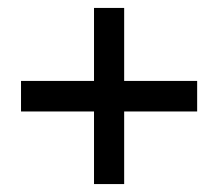

<svg xmlns="http://www.w3.org/2000/svg" viewBox="-20 -524 550 484"><path d="M217 -60V-504H293V-60ZM33 -243V-320H477V-243Z"/></svg>

Font: Piazzolla 24pt SemiBold
Style: Regular
Weight: 600
Designer: Juan Pablo del Peral
Foundry: Huerta Tipografica
Version: Version 2.005